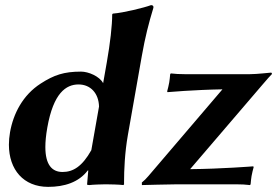

<svg xmlns="http://www.w3.org/2000/svg" viewBox="-20 -718 1079 748"><path d="M335.8 -133C300 -69 264.3 -48 223.8 -48C182.5 -48 156.7 -76.1 156.7 -145.2C156.7 -166.5 159.1 -191.6 164.3 -221C188.1 -356 237.5 -389 285.9 -389C332.9 -389 364.4 -354.5 365.8 -303ZM321.9 -54H323.9L319.3 0C319 2 321.8 3 327.8 3C341.4 1.3 377.3 0 391.8 0C404.4 0 448.2 1 460.8 3L463.3 0C463.3 -3.2 463.3 -6.6 463.3 -10.2C463.3 -54.1 466 -122.6 478.2 -192L532.5 -500C545.6 -574 559.1 -626.7 577.7 -688C578.9 -695 574.7 -698 568.4 -698C541.6 -688 460.6 -668 419.6 -665L417.1 -662C417.2 -619.3 409.3 -550 395.9 -474L381.8 -394C367.6 -421 324.2 -439 295.8 -439C228.8 -439 190.3 -425.8 138.6 -392.5C68.6 -347.5 31.8 -274.9 19.1 -203C16.2 -186.1 14.7 -169.8 14.7 -154.3C14.7 -56.9 71.8 10 167.6 10C230.6 10 286.7 -7.5 321.9 -54ZM846.6 -370 558 -32C547.9 -20 543.2 -16 532.6 -7L532.8 3C532.8 3 644.3 0 672.3 0H898.3C918.3 0 939.2 1 953.8 3L956.3 0C957.6 -13 958.4 -23 960 -32C961.6 -41 965.7 -59 968.2 -67L966.7 -70C966.7 -70 840.9 -60 720.7 -59L1001.6 -387C1023 -412 1031.8 -422 1039 -429C1039.7 -433 1039 -435 1035 -435C1030 -435 982 -429 953 -429H701C681 -429 660.2 -430 645.5 -432L643 -429C641.7 -416 640.9 -406 639.3 -397C637.8 -388 633.6 -370 631.2 -362L632.6 -359C632.6 -359 734.2 -368 846.6 -370Z"/></svg>

Font: Linux Biolinum O 
Style: Bold Italic
Weight: 700
Designer: Philipp H. Poll
Foundry: Philipp H. Poll
Version: Version 1.3.2